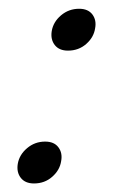

<svg xmlns="http://www.w3.org/2000/svg" viewBox="-20 -411 274 438"><path d="M57.5 7.5Q37.5 7.5 27.5 -5.2Q17.5 -18 20.5 -37Q24 -58 41.8 -73Q59.5 -88 83 -88Q103.5 -88 113.2 -75Q123 -62 119.5 -43.5Q116.5 -23 99.2 -7.8Q82 7.5 57.5 7.5ZM135 -295.5Q115 -295.5 105 -308.2Q95 -321 98 -340Q101.5 -361 119.2 -376Q137 -391 160.5 -391Q181 -391 190.8 -378Q200.5 -365 197 -346.5Q194 -326 176.8 -310.8Q159.5 -295.5 135 -295.5Z"/></svg>

Font: Fraunces 72pt Light
Style: Italic
Weight: 300
Italic angle: -16°
Version: Version 1.000;[b76b70a41]